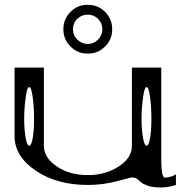

<svg xmlns="http://www.w3.org/2000/svg" viewBox="-20 -788 790 818"><path d="M625 -281.2Q625 -335 619.1 -376Q613.3 -417 604.5 -417Q595.7 -417 589.8 -376Q583 -328.1 583 -281.2Q583 -234.4 589.8 -198.2Q595.7 -167 604.5 -167Q613.3 -167 619.1 -198.2Q625 -228.5 625 -281.2ZM125 -281.2Q125 -335 119.1 -376Q113.3 -417 104.5 -417Q95.7 -417 89.8 -376Q83 -328.1 83 -281.2Q83 -234.4 89.8 -198.2Q95.7 -167 104.5 -167Q113.3 -167 119.1 -198.2Q125 -228.5 125 -281.2ZM667 -500V-110.4Q667 -31.2 682.6 -31.2Q705.1 -31.2 729.5 -44.9V0Q697.3 10.7 667 10.7Q631.8 10.7 611.3 3.9Q589.8 -3.9 582 -10.7Q574.2 -17.6 564.5 -25.4Q554.7 -32.2 542 -32.2Q539.1 -32.2 480.5 -16.6Q418.9 0 354.5 0Q222.7 0 132.8 -60.5Q42 -122.1 42 -208V-500H167V-167Q167 -116.2 221.7 -79.1Q276.4 -42 354.5 -42Q429.7 -42 486.3 -79.1Q542 -115.2 542 -167V-500ZM416 -663.1Q416 -689.5 397.5 -708Q379.9 -725.6 353.5 -725.6Q328.1 -725.6 309.6 -708Q291 -690.4 291 -663.1Q291 -636.7 309.6 -619.1Q330.1 -600.6 353.5 -600.6Q378.9 -600.6 397.5 -619.1Q416 -637.7 416 -663.1ZM458 -663.1Q458 -620.1 427.7 -589.8Q397.5 -559.6 353.5 -559.6Q310.5 -559.6 280.3 -589.8Q250 -620.1 250 -663.1Q250 -707 280.3 -737.3Q310.5 -767.6 353.5 -767.6Q397.5 -767.6 427.7 -737.3Q458 -707 458 -663.1Z"/></svg>

Font: okolaksMetalik
Style: bold
Weight: 700
Width: 7
Version: Version 0.6